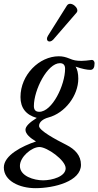

<svg xmlns="http://www.w3.org/2000/svg" viewBox="-73 -710 514 1003"><path d="M205 -503 327 -644C346 -666 294 -710 276 -680L178 -524C161 -497 185 -482 205 -503ZM112 273C211 273 350 237 350 151C350 102 319 70 274 47C218 19 131 -28 131 -52C131 -74 154 -89 179 -96C267 -119 336 -211 336 -299C336 -326 331 -348 322 -362C356 -350 382 -345 399 -345C414 -345 421 -357 421 -379C421 -392 413 -397 407 -397C385 -394 366 -392 353 -392C326 -392 311 -395 290 -404C270 -412 255 -416 234 -416C133 -416 34 -320 34 -203C34 -147 62 -110 119 -94C79 -69 60 -49 60 -32C60 -10 85 11 115 29C43 53 -53 101 -53 165C-53 235 29 273 112 273ZM132 -126C113 -126 104 -136 104 -156C104 -241 175 -380 240 -380C258 -380 267 -370 267 -351C267 -266 200 -126 132 -126ZM152 232C104 232 31 210 31 157C31 109 93 58 133 58C173 58 270 127 270 169C270 212 200 232 152 232Z"/></svg>

Font: Junicode Two Beta SemiCondensed Medium
Style: Italic
Weight: 500
Width: 4
Italic angle: -10°
Version: Version 1.063